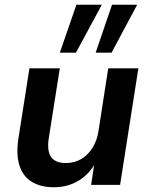

<svg xmlns="http://www.w3.org/2000/svg" viewBox="-20 -779 633 809"><path d="M206 10Q152 10 114.5 -12.5Q77 -35 62 -81.5Q47 -128 58 -198L104 -491H232L186 -200Q180 -165 185.5 -140.5Q191 -116 209 -104Q227 -92 257 -92Q294 -92 322.5 -109Q351 -126 370 -156.5Q389 -187 395 -227L436 -491H563L486 0H364L379 -100H386Q359 -47 312.5 -18.5Q266 10 206 10ZM383 -557 452 -759H558L450 -557ZM232 -557 302 -759H409L300 -557Z"/></svg>

Font: Nunito Sans 11pt
Style: Bold Italic
Weight: 700
Italic angle: -9°
Version: Version 3.101;gftools[0.9.27]